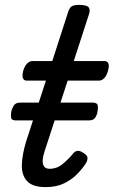

<svg xmlns="http://www.w3.org/2000/svg" viewBox="-20 -750 465 786"><path d="M167 16Q113 16 90.5 -9Q68 -34 69.5 -76Q71 -118 87 -171L168 -420H89Q78 -420 74 -430Q70 -440 75 -460Q81 -480 91 -490Q101 -500 112 -500H194L258 -698Q264 -718 273.5 -724Q283 -730 303 -730Q334 -730 342.5 -720.5Q351 -711 344 -691L282 -500H408Q419 -500 423.5 -490.5Q428 -481 422 -460Q417 -441 407 -430.5Q397 -420 386 -420H257L162 -129Q151 -94 156.5 -76.5Q162 -59 183 -59Q213 -59 237 -79Q261 -99 278 -120Q284 -129 294.5 -132Q305 -135 320 -125Q337 -115 338 -105Q339 -95 333 -84Q321 -64 298.5 -40Q276 -16 243.5 0Q211 16 167 16ZM45 -257Q27 -257 25.5 -268Q24 -279 26 -292Q29 -306 36.5 -318Q44 -330 63 -330H359Q378 -330 380 -318Q382 -306 379 -292Q377 -279 369.5 -268Q362 -257 344 -257Z"/></svg>

Font: Playwrite NO
Style: Regular
Weight: 400
Designer: Veronika Burian, José Scaglione
Foundry: TypeTogether
Version: Version 1.002